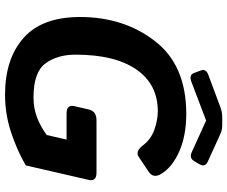

<svg xmlns="http://www.w3.org/2000/svg" viewBox="-91 -811 919 777"><g transform="rotate(90 368.5 -422.5)"><path d="M265.1 -775.9Q257.3 -796.4 283.2 -806.2L417 -856Q434.1 -862.3 455.1 -862.3H484.4Q505.4 -862.3 519.5 -856L633.3 -804.2Q658.2 -793 644.5 -770L632.8 -750Q620.1 -728 596.2 -738.8L468.3 -796.9H467.3L310.1 -737.3Q283.2 -727.1 275.4 -748.5ZM48.8 -287.1Q48.8 -464.4 146.7 -590.6Q244.6 -716.8 440.4 -716.8Q528.3 -716.8 592.3 -688.7Q656.2 -660.6 683.6 -615.7Q703.1 -583.5 675.3 -564.9L614.7 -524.4Q592.3 -509.3 567.9 -542Q543.5 -574.2 504.4 -587.9Q465.3 -601.6 430.2 -601.6Q320.8 -601.6 261 -514.6Q201.2 -427.7 201.2 -268.6Q201.2 -194.8 236.8 -146.7Q272.5 -98.6 374 -98.6Q419.4 -98.6 457.5 -113.8Q495.6 -128.9 526.4 -152.3L544.9 -232.4H439Q402.3 -232.4 409.7 -264.2L422.9 -321.8Q430.2 -353.5 466.8 -353.5H678.7Q715.3 -353.5 708 -321.8L649.4 -67.4Q589.4 -32.2 515.4 -7.8Q441.4 16.6 363.8 16.6Q218.3 16.6 133.5 -58.3Q48.8 -133.3 48.8 -287.1Z"/></g></svg>

Font: Istok
Style: Bold Italic
Weight: 700
Italic angle: -13°
Designer: Andrey V. Panov
Foundry: Andrey V. Panov
Version: Version 1.0.3